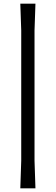

<svg xmlns="http://www.w3.org/2000/svg" viewBox="-20 -820 302 1040"><path d="M95 50V-655L90 -800H172L167 -655V50L172 200H90Z"/></svg>

Font: Farro Light
Style: Regular
Weight: 300
Designer: Aceler Chua
Foundry: Grayscale Limited
Version: Version 1.101